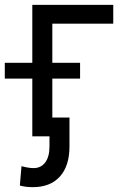

<svg xmlns="http://www.w3.org/2000/svg" viewBox="-57 -566 529 797"><path d="M413.1 -545.9V-467.8H160.2V0H77.1V-545.9ZM-37.1 -239.7V-305.2H275.4V-239.7ZM79.1 210.9Q64.5 210.9 50.5 209.2Q36.6 207.5 25.4 204.1L32.2 124Q39.6 126 54.4 128.9Q69.3 131.8 83 131.8Q112.8 131.8 130.6 108.4Q148.4 85 148.4 42V0H112.3V-78.1H231.4V42Q231.4 122.6 191.7 166.7Q151.9 210.9 79.1 210.9Z"/></svg>

Font: GitLab Sans
Style: Regular
Weight: 400
Designer: Rasmus Andersson
Foundry: Modifications by GitLab B.V., manufactured by rsms
Version: Version 4.000;git-c8fb6b7